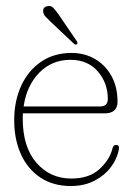

<svg xmlns="http://www.w3.org/2000/svg" viewBox="-20 -612 444 642"><path d="M373 -272Q373 -233 330 -233H56.5Q56 -224.5 56 -215.5Q56 -120.5 101.8 -67.8Q147.5 -15 218.5 -15Q278 -15 312.5 -46.5Q347 -78 356 -115.5Q359 -127.5 368 -127.5Q380 -127.5 377.5 -113Q372 -81.5 351 -53.5Q330 -25.5 296 -7.8Q262 10 216.5 10Q158 10 115.5 -18Q73 -46 50.2 -95.8Q27.5 -145.5 27.5 -210Q27.5 -274.5 51 -325.5Q74.5 -376.5 117.8 -405.8Q161 -435 219 -435Q262.5 -435 297.2 -415Q332 -395 352.5 -358.2Q373 -321.5 373 -272ZM215.5 -412Q153.5 -412 111.2 -368.8Q69 -325.5 59 -256H314Q340.5 -256 340.5 -280.5Q340.5 -335 306.8 -373.5Q273 -412 215.5 -412ZM177 -562 236 -475.5Q237.5 -473.5 238.8 -470.2Q240 -467 237 -464.5Q232.5 -460.5 227.5 -465.5L148.5 -540Q139.5 -548.5 132.8 -555.8Q126 -563 124.5 -571Q122 -589 139.5 -591.5Q150 -594 158 -586Q166 -578 177 -562Z"/></svg>

Font: Fraunces 144pt SuperSoft Thin
Style: Regular
Weight: 100
Version: Version 1.000;[0bf87f6ff]